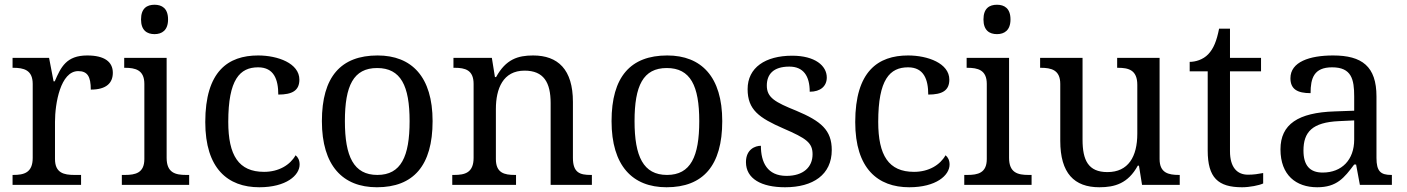

<svg xmlns="http://www.w3.org/2000/svg" viewBox="-20 -780 5935 810"><path d="M33 0H322V-42H294C250 -42 212 -50 212 -109V-266C212 -343 235 -480 310 -480C349 -480 363 -457 363 -402C430 -402 456 -431 456 -473C456 -519 421 -546 348 -546C260 -546 237 -497 211 -437H206L187 -536H33V-494H36C80 -494 118 -485 118 -426V-114C118 -51 81 -42 36 -42H33Z M632 -636C663 -636 689 -652 689 -698C689 -745 663 -760 632 -760C600 -760 575 -745 575 -698C575 -652 600 -636 632 -636ZM494 0H778V-42H765C720 -42 683 -51 683 -114V-536H504V-494H507C551 -494 589 -485 589 -426V-109C589 -50 551 -42 507 -42H494Z M1074 10C1187 10 1244 -40 1244 -86C1244 -104 1237 -117 1227 -125C1204 -84 1156 -55 1094 -55C987 -55 943 -124 943 -266C943 -445 992 -496 1069 -496C1136 -496 1154 -444 1154 -381C1213 -381 1243 -398 1243 -444C1243 -513 1152 -546 1069 -546C942 -546 846 -479 846 -265C846 -69 941 10 1074 10Z M1570 10C1724 10 1805 -81 1805 -269C1805 -456 1717 -546 1573 -546C1418 -546 1338 -456 1338 -269C1338 -81 1426 10 1570 10ZM1572 -42C1472 -42 1435 -120 1435 -269C1435 -418 1471 -493 1571 -493C1671 -493 1708 -418 1708 -269C1708 -120 1672 -42 1572 -42Z M1888 0H2157V-42H2152C2108 -42 2072 -50 2072 -109V-320C2072 -406 2102 -482 2193 -482C2274 -482 2303 -432 2303 -345V0H2477V-42H2472C2427 -42 2397 -51 2397 -114V-350C2397 -487 2334 -546 2229 -546C2165 -546 2114 -530 2073 -455H2068L2055 -536H1893V-494H1898C1942 -494 1978 -485 1978 -426V-114C1978 -51 1941 -42 1896 -42H1888Z M2792 10C2946 10 3027 -81 3027 -269C3027 -456 2939 -546 2795 -546C2640 -546 2560 -456 2560 -269C2560 -81 2648 10 2792 10ZM2794 -42C2694 -42 2657 -120 2657 -269C2657 -418 2693 -493 2793 -493C2893 -493 2930 -418 2930 -269C2930 -120 2894 -42 2794 -42Z M3292 10C3410 10 3489 -43 3489 -147C3489 -231 3444 -269 3339 -313C3250 -349 3215 -368 3215 -419C3215 -466 3242 -499 3310 -499C3369 -499 3396 -460 3396 -393C3442 -393 3468 -417 3468 -453C3468 -503 3418 -545 3322 -545C3209 -545 3134 -495 3134 -404C3134 -317 3182 -283 3285 -238C3382 -196 3408 -178 3408 -129C3408 -75 3369 -38 3298 -38C3217 -38 3190 -95 3190 -165C3166 -165 3127 -150 3127 -96C3127 -26 3192 10 3292 10Z M3816 10C3929 10 3986 -40 3986 -86C3986 -104 3979 -117 3969 -125C3946 -84 3898 -55 3836 -55C3729 -55 3685 -124 3685 -266C3685 -445 3734 -496 3811 -496C3878 -496 3896 -444 3896 -381C3955 -381 3985 -398 3985 -444C3985 -513 3894 -546 3811 -546C3684 -546 3588 -479 3588 -265C3588 -69 3683 10 3816 10Z M4186 -636C4217 -636 4243 -652 4243 -698C4243 -745 4217 -760 4186 -760C4154 -760 4129 -745 4129 -698C4129 -652 4154 -636 4186 -636ZM4048 0H4332V-42H4319C4274 -42 4237 -51 4237 -114V-536H4058V-494H4061C4105 -494 4143 -485 4143 -426V-109C4143 -50 4105 -42 4061 -42H4048Z M4618 10C4683 10 4739 -6 4780 -81H4785L4798 0H4957V-42H4954C4910 -42 4872 -50 4872 -109V-536H4693V-494H4696C4741 -494 4778 -485 4778 -422V-216C4778 -119 4740 -54 4652 -54C4571 -54 4547 -104 4547 -191V-536H4368V-494H4371C4415 -494 4453 -485 4453 -426V-186C4453 -49 4512 10 4618 10Z M5220 10C5252 10 5292 2 5309 -6V-50C5288 -46 5269 -43 5245 -43C5199 -43 5169 -74 5169 -142V-479H5300V-536H5169V-659H5123C5113 -608 5100 -575 5077 -551C5055 -528 5023 -519 4999 -519V-479H5075V-145C5075 -30 5119 10 5220 10Z M5537 10C5620 10 5651 -30 5693 -86H5701L5717 0H5852V-42H5849C5804 -42 5787 -58 5787 -114V-373C5787 -500 5726 -546 5604 -546C5505 -546 5424 -519 5424 -450C5424 -404 5453 -387 5509 -387C5509 -450 5523 -496 5600 -496C5682 -496 5693 -445 5693 -373V-313L5610 -310C5457 -305 5382 -256 5382 -150C5382 -41 5448 10 5537 10ZM5560 -52C5505 -52 5479 -83 5479 -145C5479 -223 5516 -264 5629 -269L5693 -272V-191C5693 -106 5641 -52 5560 -52Z"/></svg>

Font: Noto Nastaliq Urdu
Style: Regular
Weight: 400
Designer: Monotype Design Team (Patrick Giasson: type design, Kamal Mansour: OpenType code, Glenda Bellarosa). Updated by Simon Co
Foundry: Monotype Imaging Inc., Simon Cozens
Version: Version 3.009